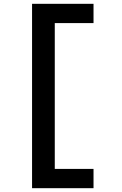

<svg xmlns="http://www.w3.org/2000/svg" viewBox="-20 -843 640 1006"><path d="M148 143V-823H470V-722H267V42H470V143Z"/></svg>

Font: Iosevka HT Extended
Style: Bold
Weight: 700
Width: 7
Monospace: yes
Designer: Belleve Invis
Foundry: Belleve Invis
Version: Version 32.3.0; ttfautohint (v1.8.4)